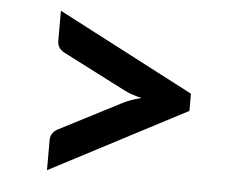

<svg xmlns="http://www.w3.org/2000/svg" viewBox="-41 -614 662 556"><g transform="rotate(5 290.0 -336.0)"><path d="M114.5 -105V-193Q114.5 -203 119.5 -211.2Q124.5 -219.5 136 -225.5L317.5 -319Q339.5 -330 369 -337Q354.5 -340.5 341.8 -344.8Q329 -349 317.5 -355L136 -448Q124.5 -454 119.5 -462.2Q114.5 -470.5 114.5 -480.5V-568.5L510.5 -362V-312Z"/></g></svg>

Font: LatoHex
Style: Bold
Weight: 700
Designer: Lukasz Dziedzic
Foundry: tyPoland Lukasz Dziedzic
Version: Version 1.104; Western+Polish opensource